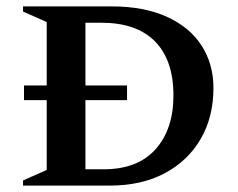

<svg xmlns="http://www.w3.org/2000/svg" viewBox="-20 -580 743 600"><path d="M52 0V-16L126 -49V-267H55V-313H126V-511L52 -544V-560H329Q430 -560 501.5 -527.5Q573 -495 610 -437.5Q647 -380 647 -305Q647 -214 607 -145.5Q567 -77 494.5 -38.5Q422 0 323 0ZM377 -267H247V-51H304Q410 -51 466 -113.5Q522 -176 522 -282Q522 -392 464.5 -450.5Q407 -509 296 -509H247V-313H377Z"/></svg>

Font: Spectral SC SemiBold
Style: Regular
Weight: 600
Designer: Jean-Baptiste Levee
Foundry: Production Type
Version: Version 2.001